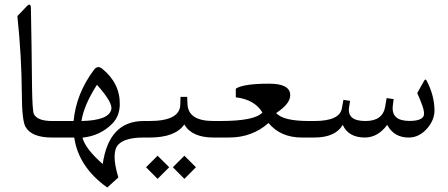

<svg xmlns="http://www.w3.org/2000/svg" viewBox="-20 -606 1974 846"><path d="M209.5 -72.8Q209.5 -72.8 216.8 -72.8Q231 -72.8 231 -37.1V-34.7Q231 0 216.8 0H209.5Q118.7 0 92.3 -47.4Q76.7 -74.7 76.2 -193.4Q75.2 -358.4 56.6 -535.2L97.7 -578.1Q116.2 -597.2 116.2 -568.4Q119.6 -397 121.1 -225.6Q122.6 -116.7 129.4 -103Q145.5 -72.8 209.5 -72.8Z M612.8 -72.8Q612.8 -72.8 624.5 -72.8Q638.7 -72.8 638.7 -37.1V-34.7Q638.7 0 624.5 0H612.8Q531.2 0 501.5 30.8Q468.3 65.9 501.5 175.8L452.6 220.2Q326.2 130.4 307.1 0H212.9Q184.1 0 184.1 -34.2Q184.1 -34.2 184.1 -38.1Q184.1 -72.8 212.9 -72.8H304.2Q315.9 -194.3 394 -298.3Q409.7 -319.3 429.7 -303.7Q509.3 -239.3 507.8 -146Q507.3 -94.2 474.1 -60.5Q420.9 -7.3 343.3 0.5Q356.9 50.8 432.6 116.7Q460 -72.8 612.8 -72.8ZM338.9 -72.8Q461.4 -75.2 470.7 -125.5Q476.1 -155.3 407.2 -232.4Q349.6 -142.6 338.9 -72.8Z M920.9 0Q825.7 0 792 -57.6Q752.4 0 639.2 0H620.6Q591.8 0 591.8 -34.2V-38.1Q591.8 -72.8 620.6 -72.8H637.7Q772.5 -72.8 774.4 -144.5L775.4 -179.2H804.7L806.2 -146Q810.1 -72.8 920.9 -72.8H929.2Q943.4 -72.8 943.4 -37.1V-34.7Q943.4 0 929.2 0ZM792.5 80.1 843.3 130.9 792.5 182.1 741.7 130.9ZM674.3 80.1 725.6 130.9 674.3 182.1 623.5 130.9Z M1310.1 0Q1216.3 0 1163.1 -64Q1091.3 0 988.8 0H924.3Q895.5 0 895.5 -34.2V-38.1Q895.5 -72.8 924.3 -72.8H950.7Q1103 -72.8 1136.2 -110.4Q1101.6 -167.5 1019 -177.2V-215.3Q1052.2 -237.3 1166 -237.3Q1258.3 -237.3 1258.8 -187Q1259.3 -148.9 1196.8 -107.9Q1228 -72.8 1340.8 -72.8H1348.1Q1362.3 -72.8 1362.3 -37.1V-34.7Q1362.3 0 1348.1 0Z M1364.3 -72.8Q1476.1 -72.8 1486.3 -127.9L1493.2 -166L1522.5 -161.6L1518.1 -133.3Q1508.8 -72.8 1590.3 -72.8Q1666.5 -72.8 1677.2 -136.2L1683.6 -173.8L1714.4 -169.4L1710.9 -140.6Q1702.6 -73.2 1784.2 -73.2Q1834.5 -73.2 1845.7 -93.3Q1853 -106.9 1840.8 -141.1Q1830.6 -168.9 1818.4 -195.8L1848.1 -249Q1854.5 -260.7 1859.4 -251.5Q1894 -186 1894.5 -119.6Q1894.5 -79.1 1864.7 -43Q1828.6 0 1781.7 0Q1716.3 0.5 1686 -55.7Q1645 0 1586.9 0Q1515.1 -0.5 1490.2 -55.7Q1457.5 0 1364.3 0H1344.2Q1315.4 0 1315.4 -34.2V-38.1Q1315.4 -72.8 1344.2 -72.8Z"/></svg>

Font: Parastoo Print
Style: Print
Weight: 400
Foundry: Saber Rastikerdar (saber.rastikerdar@gmail.com)
Version: Version 1.0.0-alpha5